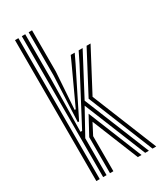

<svg xmlns="http://www.w3.org/2000/svg" viewBox="-201 -872 796 944"><g transform="rotate(-30 197.0 -400.0)"><path d="M92.2 0V-800H111.5V-544.5L107 -248.5H116.2L268.8 -538L299.5 -600H322L201.2 -371L351.8 0H330.8L189 -349.8L111.5 -209.5V0ZM131 0V-204.2L186 -305.8L309.8 0H289L183 -262L150.2 -199V0ZM53.5 0V-800H72.8V0ZM372.5 0 223 -369.5 344.5 -600H367L244.5 -368L393.5 0ZM119.2 -296.2 131 -555.2V-800H150.2V-566L136 -356.2H142.2L236.5 -560.2L254.5 -600H277L253.2 -550.2L126.5 -296.2Z"/></g></svg>

Font: Big Shoulders Inline Text Thin SemiBold
Style: Regular
Weight: 600
Version: Version 2.002